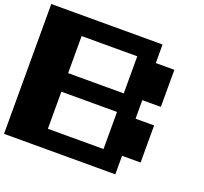

<svg xmlns="http://www.w3.org/2000/svg" viewBox="-145 -1170 1290 1216"><g transform="rotate(20 500.0 -562.5)"><path d="M0 -125V-1000H750V-875H875V-625H750V-500H875V-250H750V-125ZM250 -625H625V-875H250ZM250 -250H625V-500H250Z"/></g></svg>

Font: Press Start 2P
Style: Regular
Weight: 400
Designer: CodeMan38
Foundry: CodeMan38
Version: Version 3.000